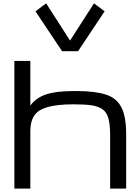

<svg xmlns="http://www.w3.org/2000/svg" viewBox="-20 -1108 823 1128"><path d="M64.5 -750H158.2V-487.8Q178.7 -516.6 210.4 -535.2Q241.7 -554.7 293.5 -564Q341.3 -573.2 429.7 -573.2Q538.1 -573.2 604 -551.8Q667 -530.8 694.3 -475.1Q721.2 -421.9 721.2 -318.8V0H627V-318.8Q627 -374 617.2 -411.6Q607.9 -446.8 584 -464.8Q560.5 -482.4 518.6 -489.3Q476.6 -495.1 413.1 -495.1Q315.4 -495.1 259.8 -479Q203.6 -462.9 181.2 -428.7Q158.2 -394 158.2 -338.9V0H64.5ZM188.5 -1041.5 251 -1088.4 391.6 -869.6 532.2 -1088.4 594.7 -1041.5 438.5 -807.1H344.7Z"/></svg>

Font: Michroma+
Style: Regular
Weight: 400
Designer: beogot
Foundry: beogot
Version: Version